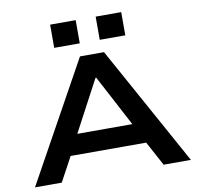

<svg xmlns="http://www.w3.org/2000/svg" viewBox="-95 -1017 1157 1117"><g transform="rotate(-10 483.0 -458.5)"><path d="M22 0 412 -705H554L943 0H782L676 -196L747 -144H216L286 -196L180 0ZM479 -566 302 -233 265 -264H698L660 -233L484 -566ZM542 -780V-917H693V-780ZM273 -780V-917H424V-780Z"/></g></svg>

Font: Nunito Sans 7pt Expanded
Style: Bold
Weight: 700
Width: 7
Designer: Vernon Adams
Foundry: Vernon Adams
Version: Version 3.101;gftools[0.9.27]